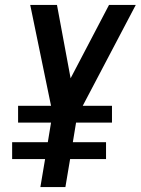

<svg xmlns="http://www.w3.org/2000/svg" viewBox="-20 -755 568 775"><path d="M143 0 162 -113H29V-181H173L186 -260H53V-328H186L102 -735H210L265 -439L420 -735H528L314 -328H432V-260H287L274 -181H408V-113H263L244 0Z"/></svg>

Font: Iosevka SS04 Semibold
Style: Italic
Weight: 600
Italic angle: -9°
Monospace: yes
Designer: Belleve Invis
Foundry: Belleve Invis
Version: Version 19.0.0; ttfautohint (v1.8.4)